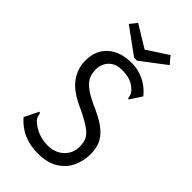

<svg xmlns="http://www.w3.org/2000/svg" viewBox="-246 -863 943 943"><g transform="rotate(45 225.0 -391.5)"><path d="M222 10Q113 10 47 -67L79 -132L83 -141L90 -138Q93 -130 94.5 -121Q96 -112 107 -99Q129 -78 160 -65Q191 -52 230 -52Q280 -52 312.5 -82.5Q345 -113 345 -160Q345 -188 335.5 -208Q326 -228 298.5 -247.5Q271 -267 219 -292Q131 -330 98 -377Q65 -424 65 -477Q65 -549 110.5 -590Q156 -631 236 -631Q282 -631 322 -611Q362 -591 391 -555L356 -501L351 -493L345 -496Q343 -504 341 -513Q339 -522 329 -534Q307 -556 283 -564.5Q259 -573 226 -573Q182 -573 157 -547.5Q132 -522 132 -482Q132 -454 143 -432Q154 -410 183 -389Q212 -368 268 -344Q323 -319 354 -293Q385 -267 397 -237.5Q409 -208 409 -170Q409 -125 390 -83.5Q371 -42 329.5 -16Q288 10 222 10ZM342 -793 374 -755 245 -657H225L89 -756L118 -792L233 -722Z"/></g></svg>

Font: Inconsolata SemiCondensed
Style: Regular
Weight: 400
Width: 4
Monospace: yes
Designer: Raph Levien, Cyreal, Brenton Simpson
Foundry: Raph Levien, Cyreal, Google
Version: Version 3.000; ttfautohint (v1.8.2.53-6de2)